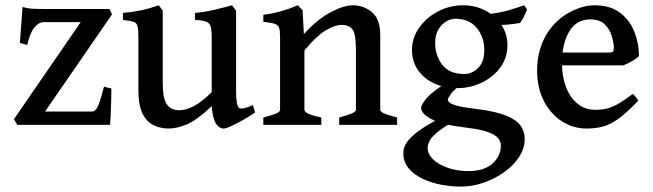

<svg xmlns="http://www.w3.org/2000/svg" viewBox="-20 -463 2423 712"><path d="M393.1 -134.8Q393.1 -115.2 392.3 -87.6Q391.6 -60.1 390.4 -35.4Q389.2 -10.7 387.7 0H43.9L31.7 -21L279.3 -380.9H142.1Q124.5 -380.9 108.2 -362.1Q91.8 -343.3 81.1 -296.4L53.7 -303.7L63.5 -437Q83.5 -431.6 99.1 -430.7Q114.7 -429.7 144 -429.7H385.7L395.5 -409.7L147 -49.3H320.8Q335 -49.3 344.5 -72.3Q354 -95.2 365.7 -141.6Z M925.8 -45.4Q903.8 -30.8 879.6 -17.1Q855.5 -3.4 836.2 5.1Q816.9 13.7 809.6 13.7Q793.5 13.7 781.2 -4.2Q769 -22 765.1 -69.3Q708.5 -16.1 671.6 -1.2Q634.8 13.7 605.5 13.7Q577.1 13.7 551.3 2.2Q525.4 -9.3 509.3 -40.3Q493.2 -71.3 493.2 -128.9V-322.8Q493.2 -352.1 490.2 -365Q487.3 -377.9 475.3 -382.1Q463.4 -386.2 436 -389.2V-415Q475.6 -418.9 504.9 -425Q534.2 -431.2 568.8 -443.4L583.5 -423.3V-156.2Q583.5 -95.7 599.4 -75Q615.2 -54.2 644.5 -54.2Q668.5 -54.2 697.3 -68.6Q726.1 -83 765.1 -121.1V-322.8Q765.1 -350.6 761.2 -364.3Q757.3 -377.9 744.1 -382.8Q731 -387.7 703.1 -389.2V-415Q742.7 -418.9 776.6 -427Q810.5 -435.1 840.3 -443.4L855.5 -423.3V-125Q855.5 -71.3 866.2 -63Q871.6 -59.1 883.1 -61.3Q894.5 -63.5 918 -73.2Z M1237.8 0V-27.3Q1270.5 -36.1 1285.2 -42.7Q1299.8 -49.3 1299.8 -55.7V-281.2Q1299.8 -334.5 1288.1 -352.5Q1276.4 -370.6 1246.6 -370.6Q1222.2 -370.6 1187.7 -350.1Q1153.3 -329.6 1108.9 -275.9V-55.7Q1108.9 -40.5 1171.4 -27.3V0H956.5V-27.3Q986.3 -35.2 1002.4 -41.5Q1018.6 -47.9 1018.6 -55.7V-322.8Q1018.6 -346.7 1015.6 -358.2Q1012.7 -369.6 999.8 -374.3Q986.8 -378.9 956.5 -382.3V-408.2Q993.7 -413.1 1024.2 -421.9Q1054.7 -430.7 1084.5 -443.4L1102.1 -425.3L1106.9 -336.4Q1154.3 -389.6 1204.1 -416.5Q1253.9 -443.4 1289.1 -443.4Q1328.6 -443.4 1359.4 -417.7Q1390.1 -392.1 1390.1 -333.5V-55.7Q1390.1 -49.3 1403.3 -43Q1416.5 -36.6 1452.6 -27.3V0Z M1925.8 51.8Q1925.8 86.9 1905 118.9Q1884.3 150.9 1849.6 175.5Q1814.9 200.2 1772.9 214.6Q1731 229 1688.5 229Q1654.3 229 1617.2 222.2Q1580.1 215.3 1547.9 200.2Q1515.6 185.1 1495.6 161.4Q1475.6 137.7 1475.6 104Q1475.6 86.9 1486.3 68.4Q1497.1 49.8 1527.8 26.1Q1558.6 2.4 1618.7 -28.3Q1618.7 -28.3 1629.4 -27.3Q1640.1 -26.4 1651.4 -23.2Q1662.6 -20 1664.1 -13.7Q1618.7 12.2 1597.9 30.5Q1577.1 48.8 1571.5 62.3Q1565.9 75.7 1565.9 85.9Q1565.9 108.9 1586.4 128.4Q1606.9 147.9 1641.4 159.7Q1675.8 171.4 1717.3 171.4Q1774.9 171.4 1806.2 143.6Q1837.4 115.7 1837.4 76.2Q1837.4 62 1827.4 49.6Q1817.4 37.1 1790.5 27.1Q1763.7 17.1 1711.9 10.7Q1621.6 0 1581.5 -20.5Q1541.5 -41 1541.5 -63.5Q1541.5 -73.2 1559.8 -96.2Q1578.1 -119.1 1631.3 -153.8L1705.6 -161.6Q1665.5 -133.8 1653.1 -116Q1640.6 -98.1 1640.6 -94.2Q1640.6 -87.9 1648.2 -81.8Q1655.8 -75.7 1679.2 -69.8Q1702.6 -64 1750 -58.6Q1819.3 -49.8 1857.7 -33.9Q1896 -18.1 1910.9 3.7Q1925.8 25.4 1925.8 51.8ZM1934.6 -427.7Q1930.2 -416.5 1923.8 -403.1Q1917.5 -389.6 1908.7 -377.9Q1883.8 -373.5 1857.4 -371.3Q1831.1 -369.1 1792.5 -370.6L1772.5 -409.7Q1826.2 -413.1 1864.3 -424.3Q1902.3 -435.5 1923.8 -443.4ZM1861.8 -295.9Q1861.8 -248.5 1835.2 -212.6Q1808.6 -176.8 1766.4 -156.5Q1724.1 -136.2 1676.3 -136.2Q1627.9 -136.2 1589.8 -153.8Q1551.8 -171.4 1529.8 -203.4Q1507.8 -235.4 1507.8 -277.8Q1507.8 -323.2 1534.7 -360.8Q1561.5 -398.4 1604.7 -420.9Q1647.9 -443.4 1696.8 -443.4Q1744.1 -443.4 1781.5 -423.1Q1818.8 -402.8 1840.3 -369.4Q1861.8 -335.9 1861.8 -295.9ZM1775.9 -277.3Q1775.9 -325.2 1748 -359.4Q1720.2 -393.6 1667 -393.6Q1651.9 -393.6 1634.8 -383.5Q1617.7 -373.5 1605.7 -353.8Q1593.8 -334 1593.8 -304.2Q1593.8 -256.8 1620.1 -222.7Q1646.5 -188.5 1702.6 -188.5Q1729.5 -188.5 1752.7 -210.7Q1775.9 -232.9 1775.9 -277.3Z M2349.6 -255.4Q2341.3 -246.1 2324 -236.3Q2306.6 -226.6 2292 -220.7H2022.5L2022.9 -268.1H2238.8Q2249.5 -268.1 2252.9 -271.5Q2256.3 -274.9 2256.3 -284.7Q2256.3 -302.2 2249.3 -327.4Q2242.2 -352.5 2223.4 -371.8Q2204.6 -391.1 2168.9 -391.1Q2117.2 -391.1 2090.6 -345.7Q2064 -300.3 2064 -227.5Q2064 -180.2 2078.6 -141.1Q2093.3 -102.1 2121.1 -78.9Q2148.9 -55.7 2188.5 -55.7Q2207.5 -55.7 2225.8 -59.3Q2244.1 -63 2267.6 -75.4Q2291 -87.9 2326.2 -114.7Q2332 -111.3 2338.4 -102.5Q2344.7 -93.8 2347.2 -89.8Q2305.2 -45.9 2274.9 -23.7Q2244.6 -1.5 2216.8 6.1Q2189 13.7 2154.8 13.7Q2105.5 13.7 2063.7 -13.2Q2022 -40 1996.8 -88.6Q1971.7 -137.2 1971.7 -202.1Q1971.7 -264.6 1996.8 -317.1Q2022 -369.6 2069.3 -403.3Q2091.8 -419.4 2123 -431.4Q2154.3 -443.4 2184.1 -443.4Q2244.1 -443.4 2280.3 -415Q2316.4 -386.7 2333 -343.5Q2349.6 -300.3 2349.6 -255.4Z"/></svg>

Font: Namdhinggo Medium
Style: Regular
Weight: 500
Designer: Victor Gaultney
Foundry: SIL International
Version: Version 3.001